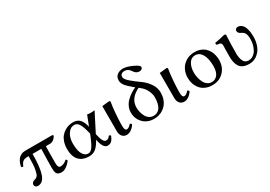

<svg xmlns="http://www.w3.org/2000/svg" viewBox="13 -1487 3217 2290"><g transform="rotate(-30 1621.0 -342.5)"><path d="M536.1 -430.2 546.9 -418Q533.2 -389.2 509.5 -371.6Q485.8 -354 455.1 -354H402.8Q399.9 -317.9 399.9 -118.2Q399.9 -57.1 434.1 -57.1Q482.9 -57.1 523.9 -96.2Q537.6 -94.7 542 -77.1Q522.5 -45.9 485.1 -18.1Q447.8 9.8 415 9.8Q367.7 9.8 350.8 -12Q334 -33.7 334 -91.8Q334 -183.6 339.8 -354H219.2Q219.2 -168.5 188 -79.3Q156.7 9.8 85 9.8Q67.4 9.8 55.2 -0.5Q43 -10.7 43 -28.8Q43 -43.5 53.7 -56.2Q64.5 -68.8 83 -73.2Q96.2 -76.2 103.8 -79.6Q111.3 -83 122.3 -92.8Q133.3 -102.5 139.6 -120.8Q146 -139.2 152.3 -168.5Q158.7 -197.8 161.9 -244.6Q165 -291.5 165 -354H145Q107.4 -354 85.4 -336.9Q63.5 -319.8 49.8 -279.8Q41.5 -276.9 33.2 -280Q24.9 -283.2 23.9 -289.1Q27.3 -313.5 36.1 -336.7Q44.9 -359.9 60.8 -381.8Q76.7 -403.8 103 -417Q129.4 -430.2 163.1 -430.2Z M696.8 -220.2Q696.8 -165.5 706.5 -123.3Q716.3 -81.1 740 -53Q763.7 -24.9 799.8 -24.9Q831.5 -24.9 860.1 -64.7Q888.7 -104.5 918 -179.2L935.1 -221.2L928.7 -244.1Q909.7 -323.7 885 -364.3Q860.4 -404.8 819.8 -404.8Q768.1 -404.8 732.4 -352.1Q696.8 -299.3 696.8 -220.2ZM604 -196.8Q604 -249 618.2 -291.7Q632.3 -334.5 654.8 -361.3Q677.2 -388.2 706.8 -406.5Q736.3 -424.8 765.4 -432.4Q794.4 -439.9 823.7 -439.9Q856.4 -439.9 881.1 -429Q905.8 -418 921.6 -397Q937.5 -376 947.3 -352.3Q957 -328.6 963.9 -296.9L1018.1 -436Q1039.6 -431.2 1067.9 -431.2Q1102.5 -431.2 1120.6 -436L990.7 -181.2L1002.9 -130.9Q1012.7 -93.8 1027.6 -73.5Q1042.5 -53.2 1058.6 -53.2Q1077.1 -53.2 1089.8 -60.3Q1102.5 -67.4 1114.7 -87.9Q1129.4 -87.9 1139.6 -76.2Q1123 -30.8 1101.3 -10.5Q1079.6 9.8 1046.9 9.8Q993.7 9.8 967.8 -86.9L960 -121.1Q921.4 -49.8 883.3 -20Q845.2 9.8 793.9 9.8Q698.7 9.8 651.4 -43.9Q604 -97.7 604 -196.8Z M1311.5 -104Q1311.5 -44.9 1341.3 -44.9Q1369.6 -44.9 1402.3 -85Q1418.9 -80.6 1423.3 -65.9Q1405.3 -34.2 1373.5 -11Q1341.8 12.2 1307.6 12.2Q1269.5 12.2 1247.1 -14.6Q1224.6 -41.5 1224.6 -85V-431.2L1325.2 -441.9L1337.4 -431.2Q1325.7 -366.7 1318.6 -273.7Q1311.5 -180.7 1311.5 -140.1Z M1738.3 -379.9 1708.5 -404.8Q1568.4 -337.4 1568.4 -211.9Q1568.4 -180.7 1576.2 -148.7Q1584 -116.7 1598.9 -88.6Q1613.8 -60.5 1639.4 -42.7Q1665 -24.9 1697.3 -24.9Q1714.4 -24.9 1729.5 -28.6Q1744.6 -32.2 1762 -44.4Q1779.3 -56.6 1791.5 -76.4Q1803.7 -96.2 1812 -131.3Q1820.3 -166.5 1820.3 -212.9Q1820.3 -253.4 1797.6 -301.8Q1774.9 -350.1 1738.3 -379.9ZM1677.2 -429.2 1662.6 -440.9Q1598.1 -493.7 1572.3 -527.3Q1546.4 -561 1546.4 -598.1Q1546.4 -646 1578.9 -671.4Q1611.3 -696.8 1660.2 -696.8Q1676.8 -696.8 1693.4 -693.8Q1713.4 -690.4 1751.5 -676.5Q1789.6 -662.6 1825.4 -641.6Q1861.3 -620.6 1861.3 -604Q1861.3 -585.4 1847.7 -577.1Q1834 -568.8 1818.4 -567.9Q1811 -567.9 1799.3 -569.8Q1766.6 -576.7 1744.1 -611.8Q1712.4 -663.1 1663.6 -663.1Q1603.5 -661.6 1603.5 -610.8Q1603.5 -606.9 1605.5 -601.1Q1609.9 -582 1633.3 -558.3Q1656.7 -534.7 1706.5 -496.1Q1709 -494.1 1713.9 -490.5Q1718.8 -486.8 1721.2 -484.9Q1745.6 -466.8 1780.3 -441.9Q1836.4 -399.9 1872.8 -343.8Q1909.2 -287.6 1909.2 -225.1Q1909.2 -177.7 1896.2 -138.2Q1883.3 -98.6 1861.8 -71.8Q1840.3 -44.9 1811.5 -26.1Q1782.7 -7.3 1751.2 1.2Q1719.7 9.8 1686.5 9.8Q1594.2 9.8 1537.4 -49.3Q1480.5 -108.4 1480.5 -193.8Q1480.5 -236.3 1498.5 -275.1Q1516.6 -314 1546.9 -343Q1577.1 -372.1 1609.4 -393.1Q1641.6 -414.1 1677.2 -429.2Z M2103 -104Q2103 -44.9 2132.8 -44.9Q2161.1 -44.9 2193.8 -85Q2210.4 -80.6 2214.8 -65.9Q2196.8 -34.2 2165 -11Q2133.3 12.2 2099.1 12.2Q2061 12.2 2038.6 -14.6Q2016.1 -41.5 2016.1 -85V-431.2L2116.7 -441.9L2128.9 -431.2Q2117.2 -366.7 2110.1 -273.7Q2103 -180.7 2103 -140.1Z M2274.9 -211.9Q2274.9 -274.4 2300.8 -325.7Q2326.7 -377 2378.2 -408.4Q2429.7 -439.9 2498 -439.9Q2540.5 -439.9 2575.9 -427Q2611.3 -414.1 2635.3 -392.3Q2659.2 -370.6 2675.5 -341.1Q2691.9 -311.5 2699.5 -279.3Q2707 -247.1 2707 -212.9Q2707 -116.2 2646.5 -53.2Q2585.9 9.8 2487.8 9.8Q2436.5 9.8 2395 -8.8Q2353.5 -27.3 2327.9 -58.6Q2302.2 -89.8 2288.6 -129.2Q2274.9 -168.5 2274.9 -211.9ZM2484.9 -403.8Q2429.7 -403.8 2399.7 -353.3Q2369.6 -302.7 2369.6 -231Q2369.6 -197.3 2377 -162.8Q2384.3 -128.4 2399.2 -96.9Q2414.1 -65.4 2440.7 -45.7Q2467.3 -25.9 2501 -25.9Q2521 -25.9 2539.6 -33.7Q2558.1 -41.5 2575 -58.6Q2591.8 -75.7 2601.8 -107.4Q2611.8 -139.2 2611.8 -182.1Q2611.8 -287.6 2577.4 -345.7Q2543 -403.8 2484.9 -403.8Z M3200.7 -249Q3200.7 -189.5 3185.1 -140.9Q3169.4 -92.3 3143.3 -61Q3117.2 -29.8 3084.7 -12Q3052.2 5.9 3016.6 8.8Q3010.7 9.8 2997.6 9.8Q2950.7 9.8 2918.2 -3.7Q2885.7 -17.1 2867.4 -43.7Q2849.1 -70.3 2841.3 -104.5Q2833.5 -138.7 2833.5 -185.1Q2833.5 -257.8 2834.5 -293Q2835.9 -306.2 2835.9 -317.9V-344.2Q2833 -362.3 2823.7 -370.1Q2813 -379.4 2770.5 -382.8Q2764.6 -400.4 2767.6 -411.1Q2834.5 -421.4 2902.8 -439.9Q2913.6 -441.9 2916.5 -439Q2928.7 -437.5 2928.7 -429.2Q2927.7 -421.4 2927.7 -407.2Q2927.7 -402.3 2926 -370.4Q2924.3 -338.4 2923.8 -320.8Q2923.8 -304.7 2922.9 -296.9Q2922.9 -282.2 2922.4 -251Q2921.9 -219.7 2921.9 -203.1Q2920.9 -191.9 2920.9 -171.9Q2923.3 -105 2943.4 -68.1Q2963.4 -31.2 3008.8 -29.8Q3044.9 -29.8 3074 -49.8Q3103 -69.8 3120.1 -101.3Q3137.2 -132.8 3146 -168Q3154.8 -203.1 3154.8 -236.8Q3154.8 -252.9 3154.1 -264.6Q3153.3 -276.4 3150.6 -291.3Q3147.9 -306.2 3142.8 -316.9Q3137.7 -327.6 3128.2 -337.9Q3118.7 -348.1 3105.5 -354Q3098.6 -358.9 3091.8 -361.8Q3086.4 -364.7 3072.8 -374Q3056.6 -388.7 3056.6 -411.1L3057.6 -412.1Q3057.6 -424.8 3068.4 -433.8Q3079.1 -442.9 3093.8 -442.9Q3120.1 -442.9 3140.4 -429Q3160.6 -415 3171.6 -394.8Q3182.6 -374.5 3189.5 -346.7Q3196.3 -318.8 3198.5 -295.9Q3200.7 -272.9 3200.7 -249Z"/></g></svg>

Font: Common Serif News
Style: Regular
Weight: 450
Designer: Philipp H. Poll, Khaled Hosny
Foundry: Stefan Peev, Context Ltd.
Version: Version 1.026